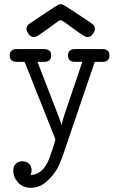

<svg xmlns="http://www.w3.org/2000/svg" viewBox="-20 -664 565 912"><path d="M106 -527Q106 -539 113 -545.5Q120 -552 128 -557Q175 -588 201 -605.5Q227 -623 240.5 -631.5Q254 -640 258.5 -642Q263 -644 268 -644H269Q273 -644 277 -642.5Q281 -641 294 -633Q307 -625 333.5 -607.5Q360 -590 408 -558Q414 -554 422.5 -547Q431 -540 431 -526Q431 -517 421 -502.5Q411 -488 396 -488H394Q386 -488 367.5 -500.5Q349 -513 328.5 -528Q308 -543 291 -555.5Q274 -568 268 -568Q263 -568 257 -563.5Q251 -559 237 -549Q210 -530 194 -518Q178 -506 168 -499.5Q158 -493 152 -490.5Q146 -488 141 -488Q126 -488 116 -502Q106 -516 106 -527ZM26 -400Q26 -412 30 -418Q34 -424 40 -427Q46 -430 53 -430.5Q60 -431 66 -431H183Q189 -431 196 -430.5Q203 -430 209 -427Q215 -424 219 -418Q223 -412 223 -400Q223 -389 219 -383Q215 -377 209 -374Q203 -371 196 -370.5Q189 -370 183 -370H158L251 -130Q256 -116 262 -100.5Q268 -85 272 -71H273Q278 -94 283.5 -111.5Q289 -129 299 -157L371 -370H343Q337 -370 330 -370.5Q323 -371 317 -374Q311 -377 307 -383Q303 -389 303 -401Q303 -412 307 -418Q311 -424 317 -427Q323 -430 330 -430.5Q337 -431 343 -431H460Q466 -431 473 -430.5Q480 -430 486 -427Q492 -424 496 -418Q500 -412 500 -400Q500 -389 496 -383Q492 -377 486 -374Q480 -371 473 -370.5Q466 -370 460 -370H430L275 85Q273 89 264 112Q255 135 236.5 160.5Q218 186 190.5 207Q163 228 126 228Q89 228 66 203Q43 178 43 146Q43 126 55 114Q67 102 87 102Q106 102 118 114Q130 126 130 145Q130 155 127.5 160.5Q125 166 125 167Q131 167 140 165.5Q149 164 160 158.5Q171 153 182.5 141.5Q194 130 205 109Q210 100 216.5 82Q223 64 229 46Q235 28 239 14.5Q243 1 243 0Q243 -1 242.5 -3Q242 -5 239 -13L97 -370H66Q60 -370 53 -370.5Q46 -371 40 -374Q34 -377 30 -383Q26 -389 26 -400Z"/></svg>

Font: CMU Typewriter Custom
Style: Regular
Weight: 500
Monospace: yes
Version: Version 0.7.0